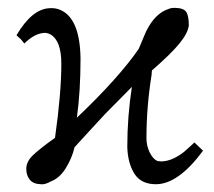

<svg xmlns="http://www.w3.org/2000/svg" viewBox="-20 -457 544 489"><path d="M22 -367.2Q60.5 -432.6 104 -436Q120.1 -437.5 132.8 -432.1Q183.6 -411.1 185.1 -308.1Q185.1 -224.6 175.8 -157.2Q281.2 -257.3 333 -332Q335.4 -337.4 339.4 -346.9Q343.3 -356.4 346.4 -363.8Q349.6 -371.1 352.1 -377Q375 -423.3 409.2 -434.1Q415 -437 425.8 -437Q448.2 -436.5 454.6 -426.3Q460.9 -416 460.9 -392.1Q458.5 -372.6 437 -346.2Q415.5 -319.8 367.2 -277.8Q366.2 -273.9 366.2 -267.1Q353 -185.5 353 -104Q353 -85.9 361.3 -68.8Q369.6 -51.8 380.9 -46.9Q382.3 -46.9 385.5 -46.4Q388.7 -45.9 390.1 -45.9Q417.5 -45.9 448.2 -69.8Q452.6 -73.2 462.9 -82.8Q473.1 -92.3 475.1 -94.2L497.1 -73.2Q434.1 12.2 377 12.2Q338.9 12.2 322 -15.1Q305.2 -42.5 304.2 -83Q304.2 -159.7 315.9 -235.8Q305.2 -225.1 282.5 -201.9Q259.8 -178.7 248 -167Q233.4 -151.4 207 -122.6Q180.7 -93.8 169.9 -82Q163.1 -53.7 147.5 -28.6Q131.8 -3.4 109.9 4.9Q94.2 13.7 84 12.2Q64.9 11.7 55.9 0.7Q46.9 -10.3 46.9 -26.9Q46.9 -44.9 63.2 -61Q79.6 -77.1 120.1 -106Q136.2 -219.7 136.2 -294.9Q136.2 -353 108.9 -369.1Q99.1 -374.5 89.8 -373Q65.9 -370.1 42 -346.2L33.2 -356.9Z"/></svg>

Font: Common Serif News
Style: Regular
Weight: 450
Designer: Philipp H. Poll, Khaled Hosny
Foundry: Stefan Peev, Context Ltd.
Version: Version 1.026